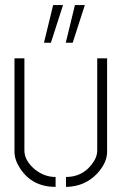

<svg xmlns="http://www.w3.org/2000/svg" viewBox="-20 -732 479 757"><path d="M239.3 -563.5 275.4 -711.9H314.5L266.6 -563.5ZM153.3 -563.5 189.5 -711.9H228.5L180.7 -563.5ZM37.1 -133.8V-502H76.2V-138.7Q76.2 -98.6 118.2 -63.5Q155.3 -34.2 199.2 -34.2V4.9Q107.4 4.9 59.6 -67.4Q37.1 -101.6 37.1 -133.8ZM240.2 4.9V-34.2Q303.7 -34.2 341.8 -84Q363.3 -111.3 363.3 -138.7V-502H402.3V-133.8Q402.3 -89.8 362.3 -46.9Q313.5 3.9 240.2 4.9Z"/></svg>

Font: Post No Bills Jaffna Light
Style: Regular
Weight: 300
Designer: Kosala Senevirathne, Siva Puranthara, Lasantha Premarathna, Tharique Azeez
Foundry: Mooniak
Version: Version 1.220 ; ttfautohint (v1.6)